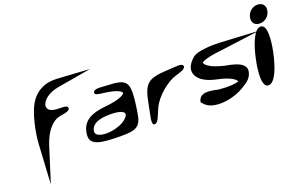

<svg xmlns="http://www.w3.org/2000/svg" viewBox="-128 -1506 3657 2339"><g transform="rotate(-20 1700.5 -336.5)"><path d="M196 262 341 -197C394 -360 488 -461 576 -480C628 -491 722 -496 717 -541C713 -580 643 -570 581 -574C476 -580 452 -628 465 -674C481 -729 556 -798 685 -820L1125 -896L703 -922C549 -932 423 -866 349 -738C289 -637 234 -414 225 -243Z M1122 0C1353 6 1441 0 1476 -143C1486 -186 1494 -241 1503 -312C1516 -414 1519 -483 1506 -533C1484 -612 1409 -631 1280 -635C1196 -638 1085 -661 1074 -611C1065 -567 1158 -570 1227 -558C1346 -539 1396 -509 1402 -490C1403 -486 1404 -482 1402 -479C1393 -459 1316 -418 1146 -403C950 -385 849 -321 822 -193C791 -49 867 -6 1122 0ZM1166 -293C1309 -293 1351 -257 1345 -227C1344 -222 1341 -217 1338 -211C1282 -115 1077 -66 967 -101C922 -115 904 -140 912 -176C927 -247 999 -293 1166 -293Z M1638 6C1684 5 1707 -85 1750 -179C1813 -303 1968 -431 2079 -462C2133 -480 2221 -498 2210 -541C2202 -582 2121 -565 2006 -560C1740 -548 1695 -500 1647 -237C1624 -110 1584 8 1638 6Z M2374 -609C2270 -528 2251 -431 2313 -359C2352 -309 2430 -270 2536 -248C2733 -208 2777 -145 2770 -131C2769 -132 2768 -132 2761 -134C2732 -122 2648 -112 2510 -125C2397 -151 2285 -170 2255 -68C2249 -54 2260 -43 2270 -35C2364 90 2648 52 2809 -58C2820 -64 2832 -71 2841 -78C2875 -101 2901 -128 2916 -159C2972 -280 2890 -337 2678 -373C2482 -419 2438 -482 2445 -500C2452 -512 2521 -543 2687 -560L3215 -630L2716 -657C2581 -663 2427 -648 2374 -609Z M3103 35C3189 35 3255 -148 3291 -318C3327 -488 3339 -671 3253 -671C3167 -671 3101 -488 3065 -318C3029 -148 3017 35 3103 35ZM3261 -709C3327 -709 3384 -756 3398 -822C3412 -888 3375 -935 3309 -935C3243 -935 3186 -888 3172 -822C3158 -756 3195 -709 3261 -709Z"/></g></svg>

Font: Venom Sans
Style: BdObl
Weight: 700
Version: Version 1.001